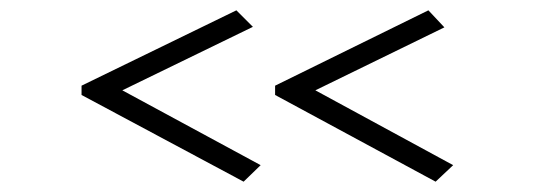

<svg xmlns="http://www.w3.org/2000/svg" viewBox="-20 -416 1040 372"><path d="M452 -64 138 -232V-250L438 -396L470 -364L217 -241L485 -96ZM824 -64 513 -232V-250L810 -396L841 -363L591 -241L858 -96Z"/></svg>

Font: Inconsolata UltraExpanded Light
Style: Regular
Weight: 300
Width: 9
Monospace: yes
Designer: Raph Levien, Cyreal, Brenton Simpson
Foundry: Raph Levien, Cyreal, Google
Version: Version 3.001; ttfautohint (v1.8.2.53-6de2)